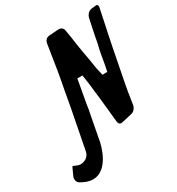

<svg xmlns="http://www.w3.org/2000/svg" viewBox="-353 -879 1107 1202"><g transform="rotate(-30 200.5 -278.5)"><path d="M-120 161C-93 177 -65 189 -34 189C73 189 116 40 124 -18L155 -181C159 -198 162 -216 164 -234C172 -277 180 -322 186 -356L195 -408H232L240 -356C243 -338 245 -318 247 -296C249 -275 252 -252 255 -230L273 -53C274 -37 282 -28 293 -28C295 -28 298 -28 302 -29L376 -46C396 -50 412 -70 415 -93C416 -103 418 -115 420 -126C424 -157 431 -194 438 -232L485 -473C494 -520 505 -568 515 -617C522 -652 530 -687 537 -722C538 -725 538 -728 538 -731C538 -740 533 -745 526 -746C525 -746 522 -745 520 -745L491 -742C470 -739 454 -722 448 -699L426 -595L414 -531C403 -490 396 -447 389 -405L378 -350L343 -349L330 -405C324 -447 317 -489 309 -530L298 -597C294 -632 288 -667 282 -701C280 -722 267 -733 246 -733H244L176 -728H177C157 -727 143 -712 140 -689C137 -670 134 -651 131 -631V-632C120 -557 106 -471 89 -386C85 -361 80 -337 76 -313C73 -296 70 -280 67 -264L13 14C6 53 -29 68 -54 68C-65 68 -75 65 -84 61C-94 56 -101 53 -104 53C-107 53 -110 57 -113 66L-133 110C-136 115 -137 122 -137 128C-137 143 -131 155 -120 161Z"/></g></svg>

Font: Bangerz
Style: Regular
Weight: 400
Designer: vernon adams
Foundry: Vernon Adams
Version: Version 2.10;December 28, 2023;FontCreator 13.0.0.2683 64-bi